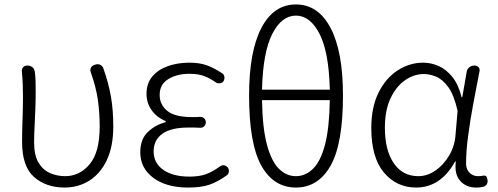

<svg xmlns="http://www.w3.org/2000/svg" viewBox="-20 -828 2232 861"><path d="M270 13Q186 13 132.5 -34.5Q79 -82 79 -191Q79 -242 81 -293Q83 -344 83 -395Q83 -427 82 -451Q81 -475 78 -506Q77 -518 83.5 -526Q90 -534 102 -534H105Q117 -534 126 -526Q135 -518 136 -506Q139 -486 139.5 -464Q140 -442 140 -412Q140 -379 138.5 -339Q137 -299 135 -260Q133 -221 133 -189Q133 -132 152.5 -99Q172 -66 204 -52Q236 -38 272 -38Q337 -38 382 -91.5Q427 -145 427 -260Q427 -325 418.5 -382.5Q410 -440 387 -504Q383 -516 388.5 -525.5Q394 -535 407 -538L410 -539Q421 -542 431 -536.5Q441 -531 444 -520Q467 -455 477.5 -394.5Q488 -334 488 -261Q488 -171 459 -110Q430 -49 380.5 -18Q331 13 270 13Z M823 13Q726 13 667.5 -30.5Q609 -74 609 -145Q609 -204 643.5 -236.5Q678 -269 723 -280V-285Q682 -302 659.5 -334.5Q637 -367 637 -407Q637 -454 663 -485Q689 -516 733 -531.5Q777 -547 829 -547Q877 -547 910.5 -534Q944 -521 975 -500Q984 -495 986 -485Q988 -475 983 -465Q978 -457 968.5 -455Q959 -453 950 -457Q922 -477 895.5 -487Q869 -497 829 -497Q774 -497 735 -473.5Q696 -450 696 -402Q696 -359 730 -331Q764 -303 840 -303Q854 -303 861 -303Q868 -303 878 -304Q889 -304 896 -297Q903 -290 903 -279Q903 -269 896 -262Q889 -255 878 -255Q865 -256 852.5 -256Q840 -256 823 -256Q747 -256 708 -228Q669 -200 669 -149Q669 -97 712 -66.5Q755 -36 830 -36Q874 -36 904 -47Q934 -58 968 -83Q976 -88 985.5 -86.5Q995 -85 1002 -76Q1008 -67 1006 -56.5Q1004 -46 996 -41Q955 -12 918.5 0.5Q882 13 823 13Z M1307 13Q1207 13 1152 -85Q1097 -183 1097 -400Q1097 -597 1152 -702.5Q1207 -808 1307 -808Q1407 -808 1462.5 -702.5Q1518 -597 1518 -400Q1518 -183 1462.5 -85Q1407 13 1307 13ZM1307 -38Q1350 -38 1384 -71.5Q1418 -105 1437.5 -179.5Q1457 -254 1459 -379H1155Q1157 -254 1177 -179.5Q1197 -105 1230.5 -71.5Q1264 -38 1307 -38ZM1155 -426H1459Q1455 -594 1413 -676Q1371 -758 1307 -758Q1243 -758 1201 -676Q1159 -594 1155 -426Z M1846 13Q1758 13 1701.5 -54.5Q1645 -122 1645 -254Q1645 -347 1677.5 -412.5Q1710 -478 1763.5 -512.5Q1817 -547 1878 -547Q1913 -547 1947 -532Q1981 -517 2008.5 -483Q2036 -449 2050 -392H2053L2073 -507Q2075 -518 2084.5 -526Q2094 -534 2106 -534H2109Q2120 -534 2126.5 -526Q2133 -518 2130 -507Q2116 -436 2102 -361Q2088 -286 2079 -217Q2070 -148 2070 -95Q2070 -69 2085.5 -53.5Q2101 -38 2123 -38Q2137 -38 2144 -40Q2162 -44 2165 -27L2166 -21Q2168 -12 2163.5 -3Q2159 6 2149 9Q2143 10 2137 11.5Q2131 13 2114 13Q2071 13 2044 -16.5Q2017 -46 2024 -104H2021Q1956 13 1846 13ZM1856 -38Q1896 -38 1933 -63.5Q1970 -89 1995 -132Q2020 -175 2023 -226L2032 -331Q2016 -402 1990.5 -437Q1965 -472 1936 -484Q1907 -496 1881 -496Q1836 -496 1796 -468Q1756 -440 1731 -386.5Q1706 -333 1706 -255Q1706 -155 1745.5 -96.5Q1785 -38 1856 -38Z"/></svg>

Font: Chiron GoRound TC L
Style: Regular
Weight: 300
Designer: Ryoko NISHIZUKA 西塚涼子 (kana, bopomofo & ideographs); Paul D. Hunt (Latin, Greek & Cyrillic); Sandoll Communications 산돌커뮤니
Foundry: Adobe
Version: Version 1.000;hotconv 1.1.1;makeotfexe 2.6.0